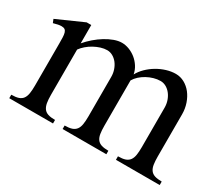

<svg xmlns="http://www.w3.org/2000/svg" viewBox="-91 -666 986 863"><g transform="rotate(30 402.5 -234.5)"><path d="M87.9 -323.2Q87.9 -342.8 87.4 -356.7Q86.9 -370.6 84.2 -379.9Q81.5 -389.2 75.4 -393.6Q69.3 -397.9 58.1 -397.9Q50.3 -397.9 40.5 -396Q30.8 -394 17.1 -390.1L9.8 -408.2L147 -469.2H170.9V-374Q187 -393.1 207 -410.4Q227.1 -427.7 248.3 -440.7Q269.5 -453.6 290.8 -461.4Q312 -469.2 331.1 -469.2Q349.6 -469.2 368.7 -461.9Q387.7 -454.6 403.8 -441.7Q419.9 -428.7 431.4 -410.9Q442.9 -393.1 446.8 -372.1Q457.5 -392.1 475.6 -409.9Q493.7 -427.7 515.9 -440.9Q538.1 -454.1 562.7 -461.7Q587.4 -469.2 610.8 -469.2Q634.3 -469.2 655.3 -457.8Q676.3 -446.3 691.7 -426.8Q707 -407.2 716.1 -380.9Q725.1 -354.5 725.1 -325.2V-106.9Q725.1 -82.5 727.8 -65.7Q730.5 -48.8 738.3 -38.1Q746.1 -27.3 760.3 -22.7Q774.4 -18.1 796.9 -18.1V0H569.8V-18.1Q592.8 -18.1 606.9 -22.9Q621.1 -27.8 628.9 -38.6Q636.7 -49.3 639.4 -66.2Q642.1 -83 642.1 -106.9V-312Q642.1 -331.5 636 -348.9Q629.9 -366.2 619.6 -379.2Q609.4 -392.1 595.7 -399.7Q582 -407.2 566.9 -407.2Q549.8 -407.2 532.2 -402.1Q514.6 -397 498.5 -388.2Q482.4 -379.4 469.2 -367.4Q456.1 -355.5 448.2 -341.8V-106.9Q448.2 -82.5 450.9 -65.7Q453.6 -48.8 461.4 -38.1Q469.2 -27.3 483.4 -22.7Q497.6 -18.1 520 -18.1V0H293V-18.1Q315.9 -18.1 330.1 -22.9Q344.2 -27.8 352.1 -38.6Q359.9 -49.3 362.5 -66.2Q365.2 -83 365.2 -106.9V-312Q365.2 -331.5 359.1 -348.9Q353 -366.2 342.8 -379.2Q332.5 -392.1 318.8 -399.7Q305.2 -407.2 290 -407.2Q274.4 -407.2 257.3 -401.9Q240.2 -396.5 224.1 -387.7Q208 -378.9 194.1 -366.9Q180.2 -355 170.9 -341.8V-106.9Q170.9 -82.5 173.8 -65.7Q176.8 -48.8 184.6 -38.1Q192.4 -27.3 206.5 -22.7Q220.7 -18.1 243.2 -18.1V0H16.1V-18.1Q39.1 -18.1 53.2 -22.9Q67.4 -27.8 75 -38.6Q82.5 -49.3 85.2 -66.2Q87.9 -83 87.9 -106.9Z"/></g></svg>

Font: Tuladha Jejeg
Style: Regular
Weight: 400
Designer: R.S. Wihananto
Foundry: R.S. Wihananto
Version: Version 1.92